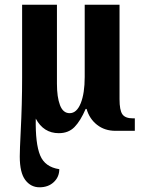

<svg xmlns="http://www.w3.org/2000/svg" viewBox="-20 -556 608 816"><path d="M64 109Q64 82 68 2Q74 -114 74 -225V-536H222V-200Q222 -143 235 -109Q248 -75 276 -75Q306 -75 323 -117Q340 -159 340 -229V-536H488V-134Q488 -88 500 -70.5Q512 -53 545 -53H553V0H471Q425 0 392.5 -25.5Q360 -51 348 -93H344Q322 -42 296.5 -16Q271 10 230 10Q165 10 132 -52Q130 54 150.5 104Q171 154 232 163Q232 196 208.5 218Q185 240 148 240Q111 240 87.5 209Q64 178 64 109Z"/></svg>

Font: Noto Serif CondExtraBold
Style: Regular
Weight: 800
Width: 3
Designer: Monotype Design Team
Foundry: Monotype Imaging Inc.
Version: Version 1.001